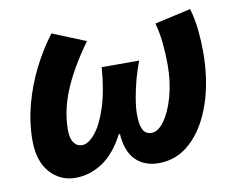

<svg xmlns="http://www.w3.org/2000/svg" viewBox="-63 -587 839 680"><g transform="rotate(-10 357.0 -247.0)"><path d="M157.2 12Q102.5 12 65.8 -28.9Q29.2 -69.7 29.2 -145.5Q29.2 -208.9 46.4 -273.4Q63.7 -338 93.6 -397.7Q123.6 -457.3 161.3 -506.5L280.5 -457.9Q219.2 -373.2 189.2 -301Q159.3 -228.8 159.3 -159.8Q159.3 -128.9 170.5 -113.5Q181.7 -98 200.4 -98Q222 -98 246.5 -127.1Q271 -156.2 290.1 -213.9Q309.2 -271.6 315.8 -357.9H450.6Q440.2 -332.1 430.8 -298Q421.5 -264 415.6 -230.1Q409.7 -196.2 409.7 -170.7Q409.7 -133 419.4 -115.5Q429 -98 450 -98Q473.4 -98 495.9 -129.1Q518.4 -160.2 532.9 -212.4Q547.4 -264.6 547.4 -327.3Q547.4 -364.7 543.4 -404.3Q539.4 -443.9 530 -477.1L659.8 -506.1Q670.8 -469.5 675 -428.7Q679.2 -387.8 679.2 -350.7Q679.2 -246.4 651.2 -164.3Q623.2 -82.2 573.1 -35.1Q523 12 456.3 12Q406 12 374.4 -18.6Q342.8 -49.2 338.3 -113.5H334.3Q299.7 -47.6 254.2 -17.8Q208.7 12 157.2 12Z"/></g></svg>

Font: Source Sans 3 VF
Style: Italic
Weight: 200
Italic angle: -11°
Designer: Paul D. Hunt
Foundry: Adobe Systems Incorporated
Version: Version 3.042;hotconv 1.0.118;makeotfexe 2.5.65603